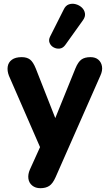

<svg xmlns="http://www.w3.org/2000/svg" viewBox="-20 -799 573 1008"><path d="M192 189Q166 189 149 175Q132 161 129 138.5Q126 116 137 91L204 -57V5L27 -401Q17 -427 20.5 -449.5Q24 -472 42.5 -485.5Q61 -499 94 -499Q121 -499 137.5 -486.5Q154 -474 168 -439L286 -139H254L376 -440Q390 -474 407.5 -486.5Q425 -499 455 -499Q481 -499 496.5 -485.5Q512 -472 515.5 -450Q519 -428 507 -402L272 131Q257 165 238.5 177Q220 189 192 189ZM322 -562Q310 -546 293.5 -544Q277 -542 262 -550Q247 -558 240.5 -573.5Q234 -589 243 -607L314 -748Q324 -770 341.5 -776Q359 -782 377.5 -777Q396 -772 409.5 -759.5Q423 -747 426 -729Q429 -711 415 -692Z"/></svg>

Font: Nunito ExtraLight ExtraBold
Style: Regular
Weight: 800
Version: Version 3.602